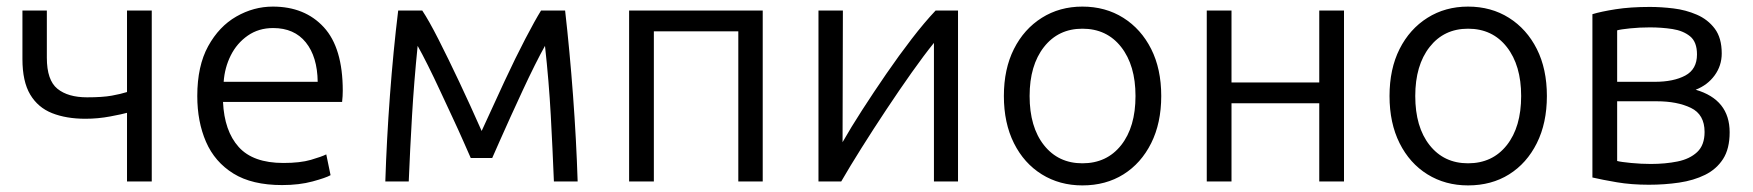

<svg xmlns="http://www.w3.org/2000/svg" viewBox="-20 -550 5315 582"><path d="M365 0V-208Q351 -204 314 -197Q277 -190 239 -190Q181 -190 138 -207Q95 -224 71.5 -263.5Q48 -303 48 -371V-518H122V-375Q122 -307 154 -281Q186 -255 244 -255Q291 -255 318.5 -260Q346 -265 365 -271V-518H440V0Z M835 11Q744 11 687.5 -24Q631 -59 604.5 -120Q578 -181 578 -259Q578 -350 611 -410Q644 -470 696.5 -500Q749 -530 807 -530Q904 -530 961.5 -467.5Q1019 -405 1019 -275Q1019 -268 1018.5 -258.5Q1018 -249 1017 -241H656Q660 -153 703.5 -104.5Q747 -56 839 -56Q890 -56 922.5 -65.5Q955 -75 969 -82L982 -19Q968 -11 927.5 0Q887 11 835 11ZM658 -302H943Q942 -378 907 -421.5Q872 -465 808 -465Q764 -465 731 -442Q698 -419 679.5 -382Q661 -345 658 -302Z M1148 0Q1152 -126 1162 -260.5Q1172 -395 1187 -518H1260Q1280 -488 1309 -431Q1338 -374 1372 -302Q1406 -230 1440 -153Q1475 -230 1509 -303Q1543 -376 1572.5 -432.5Q1602 -489 1620 -518H1693Q1707 -395 1717 -260.5Q1727 -126 1731 0H1659Q1655 -100 1649.5 -201Q1644 -302 1632 -411Q1619 -388 1601 -352Q1583 -316 1564 -275Q1545 -234 1527 -194.5Q1509 -155 1494.5 -122Q1480 -89 1472 -71H1407Q1399 -89 1384.5 -122Q1370 -155 1351.5 -194.5Q1333 -234 1314 -275Q1295 -316 1277 -352Q1259 -388 1246 -411Q1235 -302 1229 -200Q1223 -98 1219 0Z M1887 0V-518H2292V0H2218V-455H1962V0Z M2461 0V-518H2535Q2535 -415 2534.5 -314.5Q2534 -214 2534 -119Q2559 -163 2593.5 -216.5Q2628 -270 2666.5 -326Q2705 -382 2743.5 -432Q2782 -482 2816 -518H2884V0H2811V-420Q2781 -383 2743.5 -330Q2706 -277 2666.5 -217.5Q2627 -158 2591.5 -101.5Q2556 -45 2530 0Z M3261 12Q3192 12 3138 -21.5Q3084 -55 3053.5 -116Q3023 -177 3023 -259Q3023 -341 3053.5 -401.5Q3084 -462 3138 -496Q3192 -530 3261 -530Q3331 -530 3385 -496Q3439 -462 3469.5 -401.5Q3500 -341 3500 -259Q3500 -177 3469.5 -116Q3439 -55 3385.5 -21.5Q3332 12 3261 12ZM3261 -55Q3335 -55 3378.5 -110Q3422 -165 3422 -259Q3422 -352 3378.5 -407.5Q3335 -463 3261 -463Q3188 -463 3144.5 -407.5Q3101 -352 3101 -259Q3101 -165 3144.5 -110Q3188 -55 3261 -55Z M3638 0V-518H3713V-300H3979V-518H4054V0H3979V-237H3713V0Z M4430 12Q4361 12 4307 -21.5Q4253 -55 4222.5 -116Q4192 -177 4192 -259Q4192 -341 4222.5 -401.5Q4253 -462 4307 -496Q4361 -530 4430 -530Q4500 -530 4554 -496Q4608 -462 4638.5 -401.5Q4669 -341 4669 -259Q4669 -177 4638.5 -116Q4608 -55 4554.5 -21.5Q4501 12 4430 12ZM4430 -55Q4504 -55 4547.5 -110Q4591 -165 4591 -259Q4591 -352 4547.5 -407.5Q4504 -463 4430 -463Q4357 -463 4313.5 -407.5Q4270 -352 4270 -259Q4270 -165 4313.5 -110Q4357 -55 4430 -55Z M4978 10Q4925 10 4881 2.5Q4837 -5 4807 -12V-507Q4833 -515 4877.5 -522Q4922 -529 4981 -529Q5015 -529 5052.5 -524.5Q5090 -520 5123.5 -505.5Q5157 -491 5178 -463Q5199 -435 5199 -388Q5199 -351 5177.5 -321.5Q5156 -292 5120 -278Q5223 -248 5223 -149Q5223 -99 5203 -68Q5183 -37 5148.5 -20Q5114 -3 5070 3.5Q5026 10 4978 10ZM4882 -302H4996Q5053 -302 5088.5 -321Q5124 -340 5124 -385Q5124 -423 5103 -440Q5082 -457 5049.5 -462Q5017 -467 4981 -467Q4950 -467 4921 -464Q4892 -461 4882 -458ZM4984 -53Q5028 -53 5065 -60.5Q5102 -68 5124.5 -89Q5147 -110 5147 -150Q5147 -203 5105.5 -223Q5064 -243 5002 -243H4882V-62Q4893 -59 4924 -56Q4955 -53 4984 -53Z"/></svg>

Font: Ubuntu Sans
Style: Regular
Weight: 400
Designer: Dalton Maag Ltd
Foundry: Dalton Maag Ltd
Version: Version 1.006; ttfautohint (v1.8.4.7-5d5b)